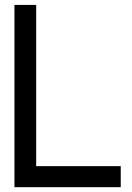

<svg xmlns="http://www.w3.org/2000/svg" viewBox="-20 -776 540 785"><path d="M39.1 -10.7V-755.9H127.9V-96.7H473.6V-10.7Z"/></svg>

Font: Kosugi
Style: Regular
Weight: 400
Version: Version 4.002